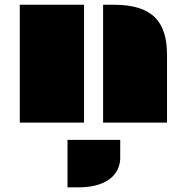

<svg xmlns="http://www.w3.org/2000/svg" viewBox="-20 -518 789 811"><path d="M415.5 0H685.5V-284.7C685.5 -422.9 628.4 -498 459.5 -498H415.5ZM63.5 0H335V-498H63.5ZM265.1 72.8V273.4H310.5C451.2 273.4 487.8 201.7 487.8 149.4V72.8Z"/></svg>

Font: Plaster
Style: Regular
Weight: 400
Designer: Eben Sorkin
Foundry: Eben Sorkin
Version: Version 1.007